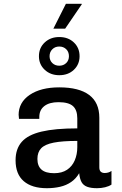

<svg xmlns="http://www.w3.org/2000/svg" viewBox="-20 -981 640 1011"><path d="M227 10Q148 10 105 -27Q62 -64 62 -137Q62 -197 94.5 -234Q127 -271 198.5 -288Q270 -305 387 -305V-358Q387 -402 364 -422.5Q341 -443 288 -443Q240 -443 213.5 -422.5Q187 -402 187 -365V-355H80Q79 -368 78.5 -372.5Q78 -377 78 -376.5Q78 -376 78 -374.5Q78 -373 78 -375Q78 -442 136.5 -481.5Q195 -521 292 -521Q396 -521 449.5 -481Q503 -441 503 -361V-100Q503 -84 510.5 -77Q518 -70 531 -70Q552 -70 567 -81V-9Q554 0 533.5 5Q513 10 491 10Q459 10 439 2.5Q419 -5 409.5 -22Q400 -39 397 -69Q380 -40 354.5 -22.5Q329 -5 296.5 2.5Q264 10 227 10ZM265 -69Q306 -69 333 -87Q360 -105 373.5 -136.5Q387 -168 387 -206V-239Q309 -239 263 -230Q217 -221 197 -200.5Q177 -180 177 -144Q177 -107 198.5 -88Q220 -69 265 -69ZM261 -830 327 -961H410L411 -959L323 -830ZM292 -585Q246 -585 215.5 -613.5Q185 -642 185 -685Q185 -729 215.5 -757.5Q246 -786 292 -786Q339 -786 369 -757.5Q399 -729 399 -685Q399 -642 369 -613.5Q339 -585 292 -585ZM292 -635Q314 -635 328.5 -649Q343 -663 343 -685Q343 -708 328.5 -722Q314 -736 292 -736Q270 -736 255.5 -721.5Q241 -707 241 -685Q241 -663 255.5 -649Q270 -635 292 -635Z"/></svg>

Font: Chivo Mono Medium Medium
Style: Regular
Weight: 500
Monospace: yes
Version: Version 1.008